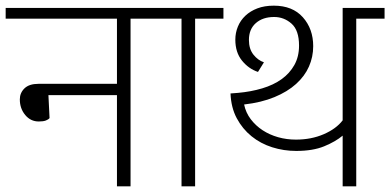

<svg xmlns="http://www.w3.org/2000/svg" viewBox="-30 -658 1378 678"><path d="M383 -362V-592H-10V-630H531V-592H431V0H383V-322H141L145 -241Q141 -236 132 -232.5Q123 -229 107 -229Q78 -229 59 -252Q40 -275 40 -307Q40 -330 56.5 -346Q73 -362 106 -362Z M611 -592H511V-630H759V-592H659V0H611Z M810 -330Q856 -334 896 -346Q936 -358 964.5 -378.5Q993 -399 1009.5 -428.5Q1026 -458 1026 -497Q1026 -551 999.5 -574.5Q973 -598 938 -598Q898 -598 873.5 -576.5Q849 -555 849 -517Q849 -485 865 -465Q881 -445 902 -438L881 -404Q848 -415 824.5 -444Q801 -473 801 -518Q801 -542 810 -564Q819 -586 836.5 -602.5Q854 -619 879 -628.5Q904 -638 937 -638Q1003 -638 1039.5 -597Q1076 -556 1076 -495Q1076 -457 1061 -423Q1046 -389 1015.5 -361.5Q985 -334 939 -315Q893 -296 832 -289Q838 -260 855.5 -237Q873 -214 897.5 -198Q922 -182 952 -173.5Q982 -165 1015 -165Q1069 -165 1113 -184Q1157 -203 1180 -233V-630H1328V-592H1228V0H1180V-179Q1155 -158 1115 -141.5Q1075 -125 1016 -125Q972 -125 931 -138Q890 -151 858 -177Q826 -203 806 -240.5Q786 -278 784 -328Z"/></svg>

Font: Ek Mukta ExtraLight
Style: Regular
Weight: 275
Designer: Girish Dalvi and Yashodeep Gholap
Foundry: Ek Type
Version: Version 2.538;PS 1.002;hotconv 16.6.51;makeotf.lib2.5.65220;